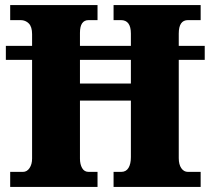

<svg xmlns="http://www.w3.org/2000/svg" viewBox="-20 -734 827 754"><path d="M20 0V-59H70Q86 -59 96 -74Q106 -89 106 -111V-499H3V-554H106V-600Q106 -629 93 -642Q80 -655 61 -655H20V-714H363V-655H328Q294 -655 294 -605V-554H494V-602Q494 -655 455 -655H426V-714H768V-655H718Q682 -655 682 -602V-554H784V-499H682V-113Q682 -88 692 -73.5Q702 -59 718 -59H768V0H426V-59H456Q475 -59 484.5 -74.5Q494 -90 494 -117V-339H294V-111Q294 -89 302.5 -74Q311 -59 328 -59H363V0ZM294 -406H494V-499H294Z"/></svg>

Font: Noto Serif Myanmar SemiCondensed Black
Style: Regular
Weight: 900
Width: 4
Designer: Ben Mitchell and the Monotype Design Team
Foundry: Monotype Imaging Inc.
Version: Version 2.106; ttfautohint (v1.8.4.7-5d5b)